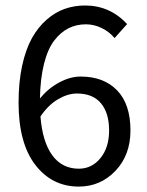

<svg xmlns="http://www.w3.org/2000/svg" viewBox="-20 -670 537 702"><path d="M268.1 12.2Q170.4 12.2 109.1 -67.1Q47.9 -146.5 47.9 -294.9Q47.9 -369.6 61 -429.9Q74.2 -490.2 96.9 -530.8Q119.6 -571.3 150.9 -598.4Q182.1 -625.5 217 -637.7Q252 -649.9 291 -649.9Q381.8 -649.9 444.8 -582L398.9 -530.8Q379.4 -554.2 351.6 -567.6Q323.7 -581.1 293.9 -581.1Q259.3 -581.1 230.5 -566.7Q201.7 -552.2 178.2 -521.7Q154.8 -491.2 141.1 -437.3Q127.4 -383.3 126 -310.1Q156.2 -346.7 196.3 -368.4Q236.3 -390.1 274.9 -390.1Q359.4 -390.1 408.2 -339.6Q457 -289.1 457 -192.9Q457 -103 402.1 -45.4Q347.2 12.2 268.1 12.2ZM268.1 -53.2Q315.9 -53.2 347.4 -92Q378.9 -130.9 378.9 -192.9Q378.9 -256.8 349.1 -292.5Q319.3 -328.1 261.2 -328.1Q228 -328.1 192.1 -307.1Q156.2 -286.1 127.9 -244.1Q135.3 -151.4 171.1 -102.3Q207 -53.2 268.1 -53.2Z"/></svg>

Font: Riemann
Style: Regular
Weight: 400
Designer: Paul D. Hunt
Foundry: Adobe Systems Incorporated
Version: Version 2.020;PS 2.0;hotconv 1.0.86;makeotf.lib2.5.63406